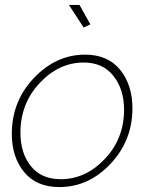

<svg xmlns="http://www.w3.org/2000/svg" viewBox="-20 -750 605 780"><path d="M260 -730H303L347 -651L320 -638ZM28 -206Q28 -339 118 -433.5Q208 -528 326 -528Q418 -528 468 -466.5Q518 -405 518 -310Q518 -179 429 -84.5Q340 10 221 10Q128 10 78 -51Q28 -112 28 -206ZM484 -304Q484 -387 441 -441.5Q398 -496 320 -496Q219 -496 141 -412.5Q63 -329 63 -211Q63 -128 105.5 -75Q148 -22 227 -22Q328 -22 406 -104.5Q484 -187 484 -304Z"/></svg>

Font: Raleway-v4020 ExtraLight
Style: Italic
Weight: 275
Italic angle: -12°
Designer: Matt McInerney, Pablo Impallari, Rodrigo Fuenzalida
Foundry: Matt McInerney, Pablo Impallari, Rodrigo Fuenzalida
Version: Version 4.020;PS 004.020;hotconv 1.0.88;makeotf.lib2.5.64775